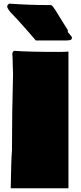

<svg xmlns="http://www.w3.org/2000/svg" viewBox="-20 -1016 444 1049"><path d="M19.5 -980.5Q19.5 -990.2 31.2 -996.1Q143.6 -988.3 240.2 -988.3H259.8Q266.1 -986.8 285.2 -957Q323.2 -894 350.6 -851.6V-840.8Q353 -837.4 359.1 -830.6Q365.2 -823.7 369.1 -818.6Q373 -813.5 373 -810.5Q373 -804.7 370.4 -801.3Q367.7 -797.9 360.1 -796.6Q352.5 -795.4 348.9 -795.2Q345.2 -794.9 334 -794.9H175.8Q152.3 -823.2 76.2 -908.2L55.7 -929.7Q19.5 -965.8 19.5 -980.5ZM38.6 12.7Q40.5 -129.4 45.4 -195.3Q45.4 -400.4 51.3 -611.3Q49.3 -652.3 49.3 -671.9V-686.5Q47.4 -708 47.4 -721.7Q47.4 -731 56.2 -738.3Q136.2 -732.4 300.3 -732.4Q339.4 -732.4 354 -734.4V12.7Z"/></svg>

Font: Bowlby One SC
Style: Regular
Weight: 400
Width: 1
Version: Version 1.2